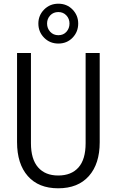

<svg xmlns="http://www.w3.org/2000/svg" viewBox="-20 -1006 629 1036"><path d="M294 10Q188 10 130 -56Q72 -122 72 -239V-720H147V-233Q147 -147 185.5 -103Q224 -59 294 -59Q365 -59 403.5 -102.5Q442 -146 442 -233V-720H518V-238Q518 -122 459.5 -56Q401 10 294 10ZM295 -771Q249 -771 218 -802.5Q187 -834 187 -879Q187 -923 218 -954.5Q249 -986 295 -986Q341 -986 371.5 -954.5Q402 -923 402 -879Q402 -834 371.5 -802.5Q341 -771 295 -771ZM295 -816Q322 -816 338.5 -834.5Q355 -853 355 -879Q355 -905 338 -923Q321 -941 295 -941Q268 -941 251 -923Q234 -905 234 -879Q234 -853 251 -834.5Q268 -816 295 -816Z"/></svg>

Font: Instrument Sans SemiCondensed
Style: Regular
Weight: 400
Width: 4
Designer: Rodrigo Fuenzalida
Foundry: fragTYPE
Version: Version 1.000;gftools[0.9.28]